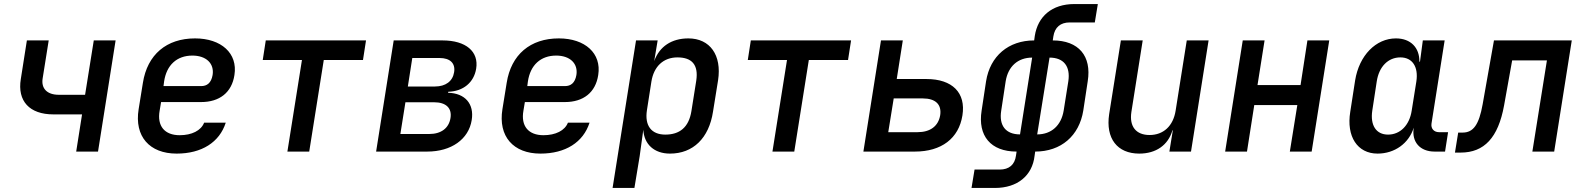

<svg xmlns="http://www.w3.org/2000/svg" viewBox="-20 -750 7840 950"><path d="M357 0H465L552 -550H444L401 -281H271C213 -281 183 -312 191 -362L221 -550H113L83 -359C65 -250 126 -184 244 -184H386Z M854 10C978 10 1066 -46 1097 -143H990C975 -104 929 -81 869 -81C795 -81 756 -126 770 -203L777 -245H975C1066 -245 1127 -292 1140 -379C1157 -486 1075 -560 945 -560C804 -560 709 -480 687 -340L666 -210C644 -75 720 10 854 10ZM789 -324 792 -347C804 -428 855 -475 932 -475C1000 -475 1041 -436 1032 -379C1025 -339 1004 -324 975 -324Z M1402 0H1510L1582 -453H1776L1791 -550H1295L1280 -453H1474Z M1841 0H2094C2213 0 2299 -61 2314 -156C2327 -236 2281 -289 2197 -291L2198 -296C2272 -298 2325 -342 2336 -410C2350 -495 2285 -550 2170 -550H1928ZM1998 -322 2020 -463H2155C2207 -463 2234 -437 2227 -393C2220 -348 2185 -322 2132 -322ZM1961 -87 1986 -244H2128C2187 -244 2217 -215 2209 -166C2201 -116 2163 -87 2104 -87Z M2654 10C2778 10 2866 -46 2897 -143H2790C2775 -104 2729 -81 2669 -81C2595 -81 2556 -126 2570 -203L2577 -245H2775C2866 -245 2927 -292 2940 -379C2957 -486 2875 -560 2745 -560C2604 -560 2509 -480 2487 -340L2466 -210C2444 -75 2520 10 2654 10ZM2589 -324 2592 -347C2604 -428 2655 -475 2732 -475C2800 -475 2841 -436 2832 -379C2825 -339 2804 -324 2775 -324Z M3011 180H3119L3145 23L3163 -108C3167 -36 3217 10 3295 10C3409 10 3488 -66 3508 -198L3533 -353C3552 -477 3493 -560 3386 -560C3303 -560 3243 -520 3217 -448L3234 -550H3127ZM3272 -84C3203 -84 3169 -128 3181 -205L3203 -346C3215 -422 3263 -466 3332 -466C3402 -466 3437 -431 3425 -351L3401 -200C3388 -119 3342 -84 3272 -84Z M3802 0H3910L3982 -453H4176L4191 -550H3695L3680 -453H3874Z M4252 0H4507C4638 0 4724 -65 4742 -179C4760 -291 4692 -359 4564 -359H4417L4447 -550H4339ZM4375 -96 4402 -263H4546C4609 -263 4640 -233 4632 -180C4623 -126 4583 -96 4520 -96Z M5007 20C5001 65 4973 89 4926 89H4802L4787 180H4903C5014 180 5088 119 5099 21L5102 0C5230 0 5320 -78 5340 -203L5362 -348C5382 -473 5317 -550 5189 -550L5192 -570C5199 -615 5227 -639 5273 -639H5397L5412 -730H5296C5185 -730 5115 -669 5100 -572L5097 -550C4970 -550 4879 -473 4859 -348L4837 -203C4817 -78 4882 0 5010 0ZM5027 -85C4956 -85 4922 -129 4934 -203L4956 -348C4968 -422 5017 -465 5087 -465ZM5112 -85 5173 -465C5243 -465 5277 -422 5266 -348L5243 -203C5231 -129 5182 -85 5112 -85Z M5617 10C5700 10 5760 -32 5781 -105H5783L5766 0H5873L5960 -550H5852L5797 -203C5785 -126 5736 -82 5668 -82C5601 -82 5567 -124 5578 -196L5634 -550H5526L5468 -185C5450 -65 5508 10 5617 10Z M6042 0H6150L6186 -230H6399L6362 0H6470L6557 -550H6449L6415 -329H6202L6237 -550H6129Z M6796 10C6881 10 6951 -41 6975 -118V-117C6964 -48 7006 0 7078 0H7130L7145 -96H7100C7075 -96 7059 -114 7063 -139L7128 -550H7020L7006 -445H7003C7004 -514 6960 -560 6887 -560C6788 -560 6705 -476 6685 -352L6661 -197C6641 -75 6696 10 6796 10ZM6848 -84C6789 -84 6759 -130 6770 -203L6792 -347C6803 -420 6848 -466 6909 -466C6968 -466 6999 -420 6988 -347L6965 -203C6954 -130 6908 -84 6848 -84Z M7179 5H7207C7324 5 7393 -69 7422 -228L7462 -451H7634L7562 0H7670L7757 -550H7372L7316 -234C7298 -133 7270 -94 7217 -94H7195Z"/></svg>

Font: JetBrains Mono SemiBold
Style: Italic
Weight: 472
Italic angle: -9°
Monospace: yes
Designer: Philipp Nurullin, Konstantin Bulenkov
Foundry: JetBrains
Version: Version 2.305